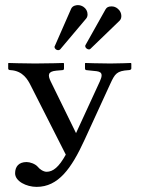

<svg xmlns="http://www.w3.org/2000/svg" viewBox="-20 -708 563 750"><path d="M277 -188 178 -390C166 -415 167 -429 200 -432L223 -434C228 -434 230 -436 230 -441V-460L228 -462C228 -462 167 -460 117 -460C76 -460 13 -462 13 -462L12 -460V-440C12 -436 16 -434 22 -434C70 -431 89 -396 100 -374L237 -104C210 -55 187 -37 162 -37C149 -37 134 -48 128 -56C118 -68 97 -75 84 -75C53 -75 39 -57 39 -31C39 0 83 22 123 22C208 22 259 -50 310 -161L411 -381C429 -420 436 -431 482 -434C486 -434 493 -435 493 -441V-460L491 -462C491 -462 443 -460 411 -460C369 -460 313 -462 313 -462L312 -460V-441C312 -437 314 -434 318 -434L337 -432C366 -429 389 -431 370 -390ZM440 -674C433 -680 425 -683 416 -683C404 -683 397 -680 392 -671L314 -532C313 -531 313 -529 313 -528C313 -520 322 -515 327 -515C329 -515 331 -515 333 -517L447 -627C453 -633 454 -640 454 -646C454 -656 449 -667 440 -674ZM305 -682C298 -686 292 -688 284 -688C280 -688 264 -687 258 -674L194 -528C193 -527 193 -526 193 -525C193 -517 201 -512 207 -512C210 -512 213 -513 215 -515L317 -636C321 -641 322 -647 322 -652C322 -664 316 -675 305 -682Z"/></svg>

Font: Linux Libertine O C
Style: Regular
Weight: 400
Designer: Philipp H. Poll
Foundry: Philipp H. Poll
Version: Version 4.0.3